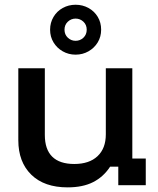

<svg xmlns="http://www.w3.org/2000/svg" viewBox="-20 -792 676 821"><path d="M269.2 9.2Q169.2 9.2 113.8 -45Q58.3 -99.2 58.3 -192.5V-500H171.7V-215Q171.7 -153.3 203.3 -122.1Q235 -90.8 297.5 -90.8Q361.7 -90.8 397.1 -124.2Q432.5 -157.5 432.5 -217.5V-500H545.8V-114.2H603.3V0H485.8V-79.2H450.8Q422.5 -35.8 378.3 -13.3Q334.2 9.2 269.2 9.2ZM303.3 -558.3Q273.3 -558.3 248.3 -572.5Q223.3 -586.7 208.8 -610.8Q194.2 -635 194.2 -665Q194.2 -695 208.8 -719.6Q223.3 -744.2 248.3 -757.9Q273.3 -771.7 303.3 -771.7Q333.3 -771.7 358.3 -757.9Q383.3 -744.2 397.9 -720Q412.5 -695.8 412.5 -665Q412.5 -635 397.9 -610.8Q383.3 -586.7 358.3 -572.5Q333.3 -558.3 303.3 -558.3ZM303.3 -617.5Q322.5 -617.5 336.7 -630.8Q350.8 -644.2 350.8 -665Q350.8 -685.8 336.7 -699.2Q322.5 -712.5 303.3 -712.5Q284.2 -712.5 270 -699.2Q255.8 -685.8 255.8 -665Q255.8 -644.2 270 -630.8Q284.2 -617.5 303.3 -617.5Z"/></svg>

Font: Funnel Display Medium
Style: Regular
Weight: 500
Designer: NORD ID, Kristian Moeller
Foundry: Dicotype
Version: Version 1.000